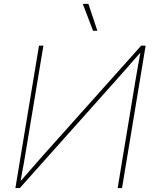

<svg xmlns="http://www.w3.org/2000/svg" viewBox="-20 -961 791 981"><path d="M603.5 0H581.1L672.4 -551.3Q676.8 -576.7 681.2 -602.1Q685.5 -627.4 690.2 -652.8Q694.8 -678.2 699.2 -703.6H707.5Q684.6 -678.2 662.4 -652.8Q640.1 -627.4 618.2 -602.1Q596.2 -576.7 573.2 -551.3L81.1 0H58.6L179.2 -727.5H201.7L109.9 -175.3Q106 -149.9 101.3 -124.5Q96.7 -99.1 92 -74Q87.4 -48.8 83 -23.4H74.2Q96.7 -48.8 118.7 -74Q140.6 -99.1 162.8 -124.5Q185.1 -149.9 207.5 -175.3L701.2 -727.5H724.1ZM455.6 -803.7 402.8 -941.4H431.6L477.5 -803.7Z"/></svg>

Font: Inter 20pt Thin
Style: Italic
Weight: 250
Italic angle: -9.3988°
Version: Version 4.001;git-66647c0bb